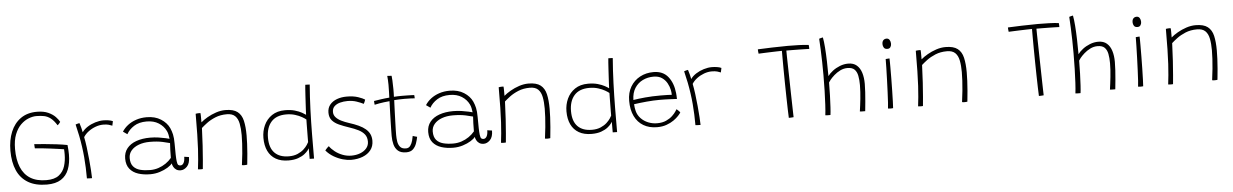

<svg xmlns="http://www.w3.org/2000/svg" viewBox="-33 -1247 11639 1813"><g transform="rotate(-5 5786.5 -340.0)"><path d="M358.5 24Q251 24 180.8 -17.8Q110.5 -59.5 76.2 -137.2Q42 -215 42 -323Q42 -424.5 74.2 -502.5Q106.5 -580.5 169 -624.8Q231.5 -669 322.5 -669Q387 -669 430 -649.2Q473 -629.5 498.2 -602.8Q523.5 -576 534 -555Q532 -551 527 -545Q522 -539 516.8 -533.5Q511.5 -528 507 -525Q478 -571.5 449 -593.8Q420 -616 387.2 -622.5Q354.5 -629 313.5 -629Q280 -629 240.8 -614Q201.5 -599 166.5 -565Q131.5 -531 109.2 -474.8Q87 -418.5 87 -336.5Q87 -235 116.2 -163.8Q145.5 -92.5 205.5 -55.2Q265.5 -18 357.5 -18Q434.5 -18 476 -50.2Q517.5 -82.5 533.5 -134.5Q549.5 -186.5 549.5 -245.5Q549.5 -256.5 549.2 -269.8Q549 -283 548 -294Q534 -296.5 499.8 -301.2Q465.5 -306 422.8 -311.5Q380 -317 339.8 -321.2Q299.5 -325.5 274 -327Q273.5 -331.5 273 -338.5Q272.5 -345.5 272 -353.2Q271.5 -361 271.5 -366.5Q311 -364 366.8 -359Q422.5 -354 480.5 -347Q538.5 -340 584 -331Q586.5 -307.5 588 -285.2Q589.5 -263 589.5 -241.5Q589.5 -160.5 566.5 -100.8Q543.5 -41 492.8 -8.5Q442 24 358.5 24Z M737.5 -438.5Q756.5 -466 790 -487.5Q823.5 -509 863.5 -521.2Q903.5 -533.5 940 -533.5Q964 -533.5 989.2 -529.8Q1014.5 -526 1030.5 -518L1021.5 -476Q1009 -481.5 988.8 -487.5Q968.5 -493.5 936 -493.5Q900 -493.5 863.2 -480Q826.5 -466.5 795.8 -443.5Q765 -420.5 747 -391.5Q755.5 -350.5 762.8 -294.2Q770 -238 775.5 -179.8Q781 -121.5 784.2 -73Q787.5 -24.5 787.5 1Q780 1 764.2 0.5Q748.5 0 739 -1Q739 -52 737 -102Q735 -152 730.8 -202Q726.5 -252 719.2 -303.2Q712 -354.5 701.5 -407.5Q691 -460.5 677 -517Q680 -518.5 687.2 -520.8Q694.5 -523 702.5 -525Q710.5 -527 714.5 -527Q721 -508 728 -481Q735 -454 737.5 -438.5Z M1339 12Q1276 12 1225.2 -4.5Q1174.5 -21 1144.8 -58Q1115 -95 1115 -156Q1115 -213 1146.8 -252.5Q1178.5 -292 1235.2 -312.2Q1292 -332.5 1367 -332.5Q1407.5 -332.5 1446.2 -326.8Q1485 -321 1513 -314.5Q1541 -308 1549 -305.5Q1546.5 -326 1542.5 -345.5Q1538.5 -365 1530.5 -381Q1508 -428 1461 -457.8Q1414 -487.5 1347 -487.5Q1274.5 -487.5 1227 -457Q1179.5 -426.5 1156 -383.5L1116.5 -411Q1137.5 -444.5 1171.5 -470.8Q1205.5 -497 1250.8 -512.2Q1296 -527.5 1350 -527.5Q1430 -527.5 1485.2 -492.2Q1540.5 -457 1564.5 -405Q1577.5 -376.5 1585 -343.5Q1592.5 -310.5 1592.5 -256.5Q1592.5 -191.5 1593.5 -151.5Q1594.5 -111.5 1597.5 -88.5Q1601 -61 1608.5 -53.5Q1616 -46 1630 -46Q1649 -46 1660.5 -66.5Q1672 -87 1672 -124.5L1716.5 -118Q1716.5 -57 1688.5 -28.5Q1660.5 0 1628.5 0Q1602 0 1585 -12Q1568 -24 1559.5 -41Q1551 -58 1549 -72.5Q1537 -55 1505.2 -35.2Q1473.5 -15.5 1430.2 -1.8Q1387 12 1339 12ZM1341.5 -27.5Q1382.5 -27.5 1420.2 -40Q1458 -52.5 1490 -74.5Q1522 -96.5 1545.5 -125Q1545.5 -171 1546.8 -203.2Q1548 -235.5 1550 -265Q1532.5 -270.5 1481 -281.8Q1429.5 -293 1360.5 -293Q1301.5 -293 1255.8 -276Q1210 -259 1184 -228.5Q1158 -198 1158 -157Q1158 -105.5 1182 -77.2Q1206 -49 1247.5 -38.2Q1289 -27.5 1341.5 -27.5Z M1837 6Q1833 6.5 1828.2 6.8Q1823.5 7 1819 7Q1812 7 1804.5 6.5Q1797 6 1791 5Q1796 -37 1800.5 -82.5Q1805 -128 1808.2 -186.8Q1811.5 -245.5 1813.2 -326.2Q1815 -407 1815 -519.5Q1820.5 -520.5 1827.5 -521.5Q1834.5 -522.5 1843.5 -522.5Q1847.5 -522.5 1852.5 -522.5Q1857.5 -522.5 1861 -521.5Q1862 -515.5 1862.2 -500Q1862.5 -484.5 1862.5 -466.2Q1862.5 -448 1862.5 -434Q1887 -455.5 1925.2 -477.8Q1963.5 -500 2008.5 -515Q2053.5 -530 2097 -530Q2173 -530 2211.5 -500.2Q2250 -470.5 2263.2 -413.5Q2276.5 -356.5 2276.5 -274.5Q2276.5 -237.5 2274.5 -194.5Q2272.5 -151.5 2268.5 -102.5Q2264.5 -53.5 2258.5 1.5Q2255 2.5 2248 3.2Q2241 4 2233 4Q2227 4 2220.8 3.5Q2214.5 3 2208 1.5Q2216 -56 2220.8 -106.2Q2225.5 -156.5 2228 -200.2Q2230.5 -244 2230.5 -281Q2230.5 -343.5 2221.2 -390.5Q2212 -437.5 2185.5 -463.5Q2159 -489.5 2107.5 -489.5Q2046 -489.5 1997.8 -469.5Q1949.5 -449.5 1915.5 -423.8Q1881.5 -398 1862.5 -380.5Q1859.5 -291 1854.5 -213.8Q1849.5 -136.5 1844.8 -79.5Q1840 -22.5 1837 6Z M2850.5 -1.5Q2850.5 -11.5 2850.5 -32.8Q2850.5 -54 2850.5 -74.2Q2850.5 -94.5 2850.5 -101.5Q2849 -98 2837.8 -82.8Q2826.5 -67.5 2803.2 -49.2Q2780 -31 2742.5 -17.5Q2705 -4 2651.5 -4Q2580.5 -4 2531.5 -32Q2482.5 -60 2457.5 -112Q2432.5 -164 2432.5 -236.5Q2432.5 -300.5 2457.8 -355.8Q2483 -411 2533.2 -445.2Q2583.5 -479.5 2658 -479.5Q2711 -479.5 2750.5 -468Q2790 -456.5 2816 -442Q2842 -427.5 2853 -419Q2853.5 -435 2855 -464.2Q2856.5 -493.5 2858.5 -528.8Q2860.5 -564 2862.5 -599Q2864.5 -634 2866.5 -661.5Q2868.5 -689 2870 -702Q2881 -702 2893.2 -701.5Q2905.5 -701 2912 -700.5Q2902.5 -582 2898.2 -464.2Q2894 -346.5 2893 -230.5Q2892 -114.5 2892 -0.5Q2888 -0.5 2878.8 -0.8Q2869.5 -1 2861 -1.2Q2852.5 -1.5 2850.5 -1.5ZM2658 -42.5Q2706 -42.5 2741 -57.8Q2776 -73 2799 -94.2Q2822 -115.5 2834.2 -134.5Q2846.5 -153.5 2849.5 -160.5Q2849.5 -174 2849.8 -203.8Q2850 -233.5 2850.5 -268Q2851 -302.5 2851.2 -332Q2851.5 -361.5 2852 -374.5Q2840 -385 2813.5 -400.2Q2787 -415.5 2749.5 -427.2Q2712 -439 2666 -439Q2571.5 -439 2523.5 -384.5Q2475.5 -330 2475.5 -234.5Q2475.5 -139 2522.8 -90.8Q2570 -42.5 2658 -42.5Z M3239.5 42Q3205.5 42 3162.2 30Q3119 18 3077 -6.5Q3035 -31 3004.5 -67.5Q3008.5 -72.5 3013 -78Q3017.5 -83.5 3022.5 -88.5Q3027.5 -93.5 3032.2 -97.8Q3037 -102 3041 -105Q3060 -77.5 3091.8 -52.8Q3123.5 -28 3163.5 -12.8Q3203.5 2.5 3246.5 2.5Q3292 2.5 3329.8 -12Q3367.5 -26.5 3390 -53.2Q3412.5 -80 3412.5 -116Q3412.5 -158 3391.5 -184.8Q3370.5 -211.5 3333.8 -230Q3297 -248.5 3248.5 -264.5Q3196 -282 3154.5 -300.5Q3113 -319 3089 -347Q3065 -375 3065 -420.5Q3065 -466 3090.2 -496.2Q3115.5 -526.5 3157.2 -541.8Q3199 -557 3249 -557Q3313 -557 3357.5 -541.8Q3402 -526.5 3421 -513.5Q3419 -506.5 3416 -498.8Q3413 -491 3410 -484.8Q3407 -478.5 3404.5 -474.5Q3377 -488.5 3339 -501.5Q3301 -514.5 3253.5 -514.5Q3217 -514.5 3183.5 -505.8Q3150 -497 3129 -477Q3108 -457 3108 -423Q3108 -394 3127.8 -372.2Q3147.5 -350.5 3179.5 -334.8Q3211.5 -319 3249 -307Q3301 -290.5 3339.8 -272.5Q3378.5 -254.5 3404.2 -232.5Q3430 -210.5 3442.8 -183Q3455.5 -155.5 3455.5 -121Q3455.5 -68.5 3427.2 -32.2Q3399 4 3350.2 23Q3301.5 42 3239.5 42Z M3879.5 -120.5Q3874 -91 3863 -59.2Q3852 -27.5 3829.5 -5.5Q3807 16.5 3765.5 16.5Q3714 16.5 3687 -7.2Q3660 -31 3650.2 -68.8Q3640.5 -106.5 3640.5 -149Q3640.5 -171 3641.2 -206.8Q3642 -242.5 3643 -284Q3644 -325.5 3645.2 -365Q3646.5 -404.5 3647.5 -435Q3648.5 -465.5 3649 -478.5Q3590 -473 3552 -466.2Q3514 -459.5 3506.5 -457Q3506 -460.5 3505.2 -467.2Q3504.5 -474 3504 -481.2Q3503.5 -488.5 3503.5 -493Q3530.5 -497.5 3572 -503.5Q3613.5 -509.5 3650 -512Q3651 -539.5 3652 -571.5Q3653 -603.5 3653 -634Q3653 -658 3651.5 -679.8Q3650 -701.5 3648.5 -718L3689.5 -715.5Q3691 -706 3693.2 -671.8Q3695.5 -637.5 3695.5 -588.5Q3695.5 -573.5 3695.2 -551.2Q3695 -529 3694 -516Q3708 -517 3729.8 -517.8Q3751.5 -518.5 3765.5 -518.5Q3791.5 -518.5 3817.8 -518Q3844 -517.5 3863.2 -516.8Q3882.5 -516 3886.5 -515.5Q3887.5 -512 3888 -500.2Q3888.5 -488.5 3888.5 -484.5Q3883.5 -485.5 3852.8 -486.8Q3822 -488 3791 -488Q3768.5 -488 3742 -487Q3715.5 -486 3694 -484.5Q3693.5 -469 3692 -436.5Q3690.5 -404 3689.2 -363.2Q3688 -322.5 3686.5 -281.5Q3685 -240.5 3684.2 -206.5Q3683.5 -172.5 3683.5 -155Q3683.5 -125 3688 -94Q3692.5 -63 3710 -41.8Q3727.5 -20.5 3765.5 -20.5Q3792 -20.5 3807 -41.5Q3822 -62.5 3829 -89.2Q3836 -116 3838.5 -132.5Q3840.5 -132 3846.2 -130Q3852 -128 3859.2 -126Q3866.5 -124 3872.2 -122.5Q3878 -121 3879.5 -120.5Z M4211.5 12Q4148.5 12 4097.8 -4.5Q4047 -21 4017.2 -58Q3987.5 -95 3987.5 -156Q3987.5 -213 4019.2 -252.5Q4051 -292 4107.8 -312.2Q4164.5 -332.5 4239.5 -332.5Q4280 -332.5 4318.8 -326.8Q4357.5 -321 4385.5 -314.5Q4413.5 -308 4421.5 -305.5Q4419 -326 4415 -345.5Q4411 -365 4403 -381Q4380.5 -428 4333.5 -457.8Q4286.5 -487.5 4219.5 -487.5Q4147 -487.5 4099.5 -457Q4052 -426.5 4028.5 -383.5L3989 -411Q4010 -444.5 4044 -470.8Q4078 -497 4123.2 -512.2Q4168.5 -527.5 4222.5 -527.5Q4302.5 -527.5 4357.8 -492.2Q4413 -457 4437 -405Q4450 -376.5 4457.5 -343.5Q4465 -310.5 4465 -256.5Q4465 -191.5 4466 -151.5Q4467 -111.5 4470 -88.5Q4473.5 -61 4481 -53.5Q4488.5 -46 4502.5 -46Q4521.5 -46 4533 -66.5Q4544.5 -87 4544.5 -124.5L4589 -118Q4589 -57 4561 -28.5Q4533 0 4501 0Q4474.5 0 4457.5 -12Q4440.5 -24 4432 -41Q4423.5 -58 4421.5 -72.5Q4409.5 -55 4377.8 -35.2Q4346 -15.5 4302.8 -1.8Q4259.5 12 4211.5 12ZM4214 -27.5Q4255 -27.5 4292.8 -40Q4330.5 -52.5 4362.5 -74.5Q4394.5 -96.5 4418 -125Q4418 -171 4419.2 -203.2Q4420.5 -235.5 4422.5 -265Q4405 -270.5 4353.5 -281.8Q4302 -293 4233 -293Q4174 -293 4128.2 -276Q4082.5 -259 4056.5 -228.5Q4030.5 -198 4030.5 -157Q4030.5 -105.5 4054.5 -77.2Q4078.5 -49 4120 -38.2Q4161.5 -27.5 4214 -27.5Z M4709.5 6Q4705.5 6.5 4700.8 6.8Q4696 7 4691.5 7Q4684.5 7 4677 6.5Q4669.5 6 4663.5 5Q4668.5 -37 4673 -82.5Q4677.5 -128 4680.8 -186.8Q4684 -245.5 4685.8 -326.2Q4687.5 -407 4687.5 -519.5Q4693 -520.5 4700 -521.5Q4707 -522.5 4716 -522.5Q4720 -522.5 4725 -522.5Q4730 -522.5 4733.5 -521.5Q4734.5 -515.5 4734.8 -500Q4735 -484.5 4735 -466.2Q4735 -448 4735 -434Q4759.5 -455.5 4797.8 -477.8Q4836 -500 4881 -515Q4926 -530 4969.5 -530Q5045.5 -530 5084 -500.2Q5122.5 -470.5 5135.8 -413.5Q5149 -356.5 5149 -274.5Q5149 -237.5 5147 -194.5Q5145 -151.5 5141 -102.5Q5137 -53.5 5131 1.5Q5127.5 2.5 5120.5 3.2Q5113.5 4 5105.5 4Q5099.5 4 5093.2 3.5Q5087 3 5080.5 1.5Q5088.5 -56 5093.2 -106.2Q5098 -156.5 5100.5 -200.2Q5103 -244 5103 -281Q5103 -343.5 5093.8 -390.5Q5084.5 -437.5 5058 -463.5Q5031.5 -489.5 4980 -489.5Q4918.5 -489.5 4870.2 -469.5Q4822 -449.5 4788 -423.8Q4754 -398 4735 -380.5Q4732 -291 4727 -213.8Q4722 -136.5 4717.2 -79.5Q4712.5 -22.5 4709.5 6Z M5723 -1.5Q5723 -11.5 5723 -32.8Q5723 -54 5723 -74.2Q5723 -94.5 5723 -101.5Q5721.5 -98 5710.2 -82.8Q5699 -67.5 5675.8 -49.2Q5652.5 -31 5615 -17.5Q5577.5 -4 5524 -4Q5453 -4 5404 -32Q5355 -60 5330 -112Q5305 -164 5305 -236.5Q5305 -300.5 5330.2 -355.8Q5355.5 -411 5405.8 -445.2Q5456 -479.5 5530.5 -479.5Q5583.5 -479.5 5623 -468Q5662.5 -456.5 5688.5 -442Q5714.5 -427.5 5725.5 -419Q5726 -435 5727.5 -464.2Q5729 -493.5 5731 -528.8Q5733 -564 5735 -599Q5737 -634 5739 -661.5Q5741 -689 5742.5 -702Q5753.5 -702 5765.8 -701.5Q5778 -701 5784.5 -700.5Q5775 -582 5770.8 -464.2Q5766.5 -346.5 5765.5 -230.5Q5764.5 -114.5 5764.5 -0.5Q5760.5 -0.5 5751.2 -0.8Q5742 -1 5733.5 -1.2Q5725 -1.5 5723 -1.5ZM5530.5 -42.5Q5578.5 -42.5 5613.5 -57.8Q5648.5 -73 5671.5 -94.2Q5694.5 -115.5 5706.8 -134.5Q5719 -153.5 5722 -160.5Q5722 -174 5722.2 -203.8Q5722.5 -233.5 5723 -268Q5723.5 -302.5 5723.8 -332Q5724 -361.5 5724.5 -374.5Q5712.5 -385 5686 -400.2Q5659.5 -415.5 5622 -427.2Q5584.5 -439 5538.5 -439Q5444 -439 5396 -384.5Q5348 -330 5348 -234.5Q5348 -139 5395.2 -90.8Q5442.5 -42.5 5530.5 -42.5Z M6375 -133Q6368.5 -122 6350.5 -102.2Q6332.5 -82.5 6303.8 -62.2Q6275 -42 6235.5 -27.8Q6196 -13.5 6145.5 -13.5Q6071 -13.5 6016.5 -45.8Q5962 -78 5932.8 -138.5Q5903.5 -199 5903.5 -284Q5903.5 -361.5 5937 -417.8Q5970.5 -474 6027.5 -504.5Q6084.5 -535 6155.5 -535Q6245 -535 6293.2 -475Q6341.5 -415 6351.5 -319Q6353 -305.5 6353.8 -291.2Q6354.5 -277 6354.5 -262.5Q6349 -263 6332.8 -264Q6316.5 -265 6293.2 -266Q6270 -267 6243.2 -267.8Q6216.5 -268.5 6190 -268.5Q6132.5 -268.5 6067.2 -262.5Q6002 -256.5 5947 -248.5Q5947.5 -231 5950.2 -214.8Q5953 -198.5 5956.5 -183.5Q5967 -143 5995.8 -113Q6024.5 -83 6064.5 -66.8Q6104.5 -50.5 6148.5 -50.5Q6199 -50.5 6235 -67Q6271 -83.5 6294.2 -105.8Q6317.5 -128 6329 -146Q6340.5 -164 6342 -166.5Q6345 -164 6350 -159.8Q6355 -155.5 6360.2 -150.5Q6365.5 -145.5 6369.5 -141Q6373.5 -136.5 6375 -133ZM5944 -289Q5993 -297 6057.5 -303Q6122 -309 6203.5 -309Q6245 -309 6271.8 -308Q6298.5 -307 6309.5 -306Q6309.5 -328.5 6304.5 -353Q6298 -385 6280.5 -417Q6263 -449 6231.8 -470.5Q6200.5 -492 6151.5 -492Q6097 -492 6050.2 -469.5Q6003.5 -447 5974.5 -402Q5945.5 -357 5944 -289Z M6505.5 -438.5Q6524.5 -466 6558 -487.5Q6591.5 -509 6631.5 -521.2Q6671.5 -533.5 6708 -533.5Q6732 -533.5 6757.2 -529.8Q6782.5 -526 6798.5 -518L6789.5 -476Q6777 -481.5 6756.8 -487.5Q6736.5 -493.5 6704 -493.5Q6668 -493.5 6631.2 -480Q6594.5 -466.5 6563.8 -443.5Q6533 -420.5 6515 -391.5Q6523.5 -350.5 6530.8 -294.2Q6538 -238 6543.5 -179.8Q6549 -121.5 6552.2 -73Q6555.5 -24.5 6555.5 1Q6548 1 6532.2 0.5Q6516.5 0 6507 -1Q6507 -52 6505 -102Q6503 -152 6498.8 -202Q6494.5 -252 6487.2 -303.2Q6480 -354.5 6469.5 -407.5Q6459 -460.5 6445 -517Q6448 -518.5 6455.2 -520.8Q6462.5 -523 6470.5 -525Q6478.5 -527 6482.5 -527Q6489 -508 6496 -481Q6503 -454 6505.5 -438.5Z M7160 -621.5Q7159.5 -626 7158.8 -631.2Q7158 -636.5 7157.5 -641.8Q7157 -647 7156.8 -652.5Q7156.5 -658 7156.5 -663Q7214.5 -665.5 7290 -668.2Q7365.5 -671 7442 -671Q7495.5 -671 7546 -669.2Q7596.5 -667.5 7638.5 -662.5Q7640 -655.5 7640.2 -644.5Q7640.5 -633.5 7640.5 -624.5Q7629 -625 7603.2 -625.8Q7577.5 -626.5 7545.5 -627Q7513.5 -627.5 7481 -627.8Q7448.5 -628 7423.5 -628Q7423.5 -609.5 7424.2 -568.8Q7425 -528 7426.2 -473.2Q7427.5 -418.5 7428.8 -357.5Q7430 -296.5 7431.2 -236.5Q7432.5 -176.5 7433.8 -125.5Q7435 -74.5 7435.8 -40Q7436.5 -5.5 7437 4.5Q7433 5 7423.8 5.8Q7414.5 6.5 7405.2 6.8Q7396 7 7391.5 7Q7390 -23.5 7388.5 -75Q7387 -126.5 7385.8 -189.8Q7384.5 -253 7383.5 -320Q7382.5 -387 7382 -449Q7381.5 -511 7381.5 -559Q7381.5 -580.5 7381.5 -598.2Q7381.5 -616 7381.5 -629Q7359.5 -628.5 7328.8 -627.8Q7298 -627 7265.8 -625.8Q7233.5 -624.5 7205.5 -623.5Q7177.5 -622.5 7160 -621.5Z M7785.5 14.5Q7780.5 14.5 7773.8 14.5Q7767 14.5 7760 14.5Q7754.5 14.5 7747.2 14Q7740 13.5 7737 13Q7742 -27 7745.2 -86.8Q7748.5 -146.5 7750.5 -218.2Q7752.5 -290 7752.5 -366.5Q7752.5 -428.5 7751.2 -490Q7750 -551.5 7747.5 -608Q7745 -664.5 7742 -712Q7745.5 -713.5 7750.5 -715Q7755.5 -716.5 7760.8 -717.8Q7766 -719 7770.5 -720Q7775 -721 7778 -721.5Q7785.5 -684 7790 -623.2Q7794.5 -562.5 7796.5 -491.8Q7798.5 -421 7798.5 -353Q7815.5 -377 7846 -400.5Q7876.5 -424 7915 -439.2Q7953.5 -454.5 7994.5 -454.5Q8044 -454.5 8074.8 -428Q8105.5 -401.5 8119.8 -355.8Q8134 -310 8134 -251Q8134 -215.5 8131.2 -171.5Q8128.5 -127.5 8124.2 -81.5Q8120 -35.5 8115.5 7Q8110.5 7 8103.5 7Q8096.5 7 8089.5 7Q8082.5 7 8075.5 6.5Q8068.5 6 8065 5.5Q8068.5 -20 8072.5 -50Q8076.5 -80 8079.8 -112.2Q8083 -144.5 8085.2 -177.5Q8087.5 -210.5 8087.5 -242.5Q8087.5 -292.5 8080 -331Q8072.5 -369.5 8050.5 -391.5Q8028.5 -413.5 7984 -413.5Q7947 -413.5 7914.2 -397Q7881.5 -380.5 7856 -357.8Q7830.5 -335 7815.5 -316Q7800.5 -297 7799 -292.5Q7799 -233.5 7797 -171Q7795 -108.5 7792 -58.2Q7789 -8 7785.5 14.5Z M8380.5 1.5Q8374 2 8368 2.5Q8362 3 8357 3Q8348.5 3 8342.2 2.2Q8336 1.5 8332 1Q8334.5 -12 8337 -53.8Q8339.5 -95.5 8342 -152.8Q8344.5 -210 8346.5 -270.8Q8348.5 -331.5 8349.8 -383.8Q8351 -436 8351 -466.5Q8352 -466.5 8357 -467Q8362 -467.5 8368.2 -468Q8374.5 -468.5 8380 -468.8Q8385.5 -469 8387.5 -469Q8388 -457.5 8388.2 -436.2Q8388.5 -415 8388.5 -388Q8388.5 -340.5 8388 -281.2Q8387.5 -222 8386.2 -164Q8385 -106 8383.5 -61.2Q8382 -16.5 8380.5 1.5ZM8375.5 -560.5Q8352.5 -560.5 8342.8 -575.5Q8333 -590.5 8333 -609.5Q8333 -626 8338.5 -636.8Q8344 -647.5 8353.5 -652.8Q8363 -658 8375 -658Q8394.5 -658 8404.2 -642.2Q8414 -626.5 8414 -605Q8414 -588 8404.8 -574.2Q8395.5 -560.5 8375.5 -560.5Z M8663 6Q8659 6.5 8654.2 6.8Q8649.5 7 8645 7Q8638 7 8630.5 6.5Q8623 6 8617 5Q8622 -37 8626.5 -82.5Q8631 -128 8634.2 -186.8Q8637.5 -245.5 8639.2 -326.2Q8641 -407 8641 -519.5Q8646.5 -520.5 8653.5 -521.5Q8660.5 -522.5 8669.5 -522.5Q8673.5 -522.5 8678.5 -522.5Q8683.5 -522.5 8687 -521.5Q8688 -515.5 8688.2 -500Q8688.5 -484.5 8688.5 -466.2Q8688.5 -448 8688.5 -434Q8713 -455.5 8751.2 -477.8Q8789.5 -500 8834.5 -515Q8879.5 -530 8923 -530Q8999 -530 9037.5 -500.2Q9076 -470.5 9089.2 -413.5Q9102.5 -356.5 9102.5 -274.5Q9102.5 -237.5 9100.5 -194.5Q9098.5 -151.5 9094.5 -102.5Q9090.5 -53.5 9084.5 1.5Q9081 2.5 9074 3.2Q9067 4 9059 4Q9053 4 9046.8 3.5Q9040.5 3 9034 1.5Q9042 -56 9046.8 -106.2Q9051.5 -156.5 9054 -200.2Q9056.5 -244 9056.5 -281Q9056.5 -343.5 9047.2 -390.5Q9038 -437.5 9011.5 -463.5Q8985 -489.5 8933.5 -489.5Q8872 -489.5 8823.8 -469.5Q8775.5 -449.5 8741.5 -423.8Q8707.5 -398 8688.5 -380.5Q8685.5 -291 8680.5 -213.8Q8675.5 -136.5 8670.8 -79.5Q8666 -22.5 8663 6Z M9530.5 -621.5Q9530 -626 9529.2 -631.2Q9528.5 -636.5 9528 -641.8Q9527.5 -647 9527.2 -652.5Q9527 -658 9527 -663Q9585 -665.5 9660.5 -668.2Q9736 -671 9812.5 -671Q9866 -671 9916.5 -669.2Q9967 -667.5 10009 -662.5Q10010.5 -655.5 10010.8 -644.5Q10011 -633.5 10011 -624.5Q9999.5 -625 9973.8 -625.8Q9948 -626.5 9916 -627Q9884 -627.5 9851.5 -627.8Q9819 -628 9794 -628Q9794 -609.5 9794.8 -568.8Q9795.5 -528 9796.8 -473.2Q9798 -418.5 9799.2 -357.5Q9800.5 -296.5 9801.8 -236.5Q9803 -176.5 9804.2 -125.5Q9805.5 -74.5 9806.2 -40Q9807 -5.5 9807.5 4.5Q9803.5 5 9794.2 5.8Q9785 6.5 9775.8 6.8Q9766.5 7 9762 7Q9760.5 -23.5 9759 -75Q9757.5 -126.5 9756.2 -189.8Q9755 -253 9754 -320Q9753 -387 9752.5 -449Q9752 -511 9752 -559Q9752 -580.5 9752 -598.2Q9752 -616 9752 -629Q9730 -628.5 9699.2 -627.8Q9668.5 -627 9636.2 -625.8Q9604 -624.5 9576 -623.5Q9548 -622.5 9530.5 -621.5Z M10156 14.5Q10151 14.5 10144.2 14.5Q10137.5 14.5 10130.5 14.5Q10125 14.5 10117.8 14Q10110.5 13.5 10107.5 13Q10112.5 -27 10115.8 -86.8Q10119 -146.5 10121 -218.2Q10123 -290 10123 -366.5Q10123 -428.5 10121.8 -490Q10120.5 -551.5 10118 -608Q10115.5 -664.5 10112.5 -712Q10116 -713.5 10121 -715Q10126 -716.5 10131.2 -717.8Q10136.5 -719 10141 -720Q10145.5 -721 10148.5 -721.5Q10156 -684 10160.5 -623.2Q10165 -562.5 10167 -491.8Q10169 -421 10169 -353Q10186 -377 10216.5 -400.5Q10247 -424 10285.5 -439.2Q10324 -454.5 10365 -454.5Q10414.5 -454.5 10445.2 -428Q10476 -401.5 10490.2 -355.8Q10504.5 -310 10504.5 -251Q10504.5 -215.5 10501.8 -171.5Q10499 -127.5 10494.8 -81.5Q10490.5 -35.5 10486 7Q10481 7 10474 7Q10467 7 10460 7Q10453 7 10446 6.5Q10439 6 10435.5 5.5Q10439 -20 10443 -50Q10447 -80 10450.2 -112.2Q10453.5 -144.5 10455.8 -177.5Q10458 -210.5 10458 -242.5Q10458 -292.5 10450.5 -331Q10443 -369.5 10421 -391.5Q10399 -413.5 10354.5 -413.5Q10317.5 -413.5 10284.8 -397Q10252 -380.5 10226.5 -357.8Q10201 -335 10186 -316Q10171 -297 10169.5 -292.5Q10169.5 -233.5 10167.5 -171Q10165.5 -108.5 10162.5 -58.2Q10159.5 -8 10156 14.5Z M10751 1.5Q10744.5 2 10738.5 2.5Q10732.5 3 10727.5 3Q10719 3 10712.8 2.2Q10706.5 1.5 10702.5 1Q10705 -12 10707.5 -53.8Q10710 -95.5 10712.5 -152.8Q10715 -210 10717 -270.8Q10719 -331.5 10720.2 -383.8Q10721.5 -436 10721.5 -466.5Q10722.5 -466.5 10727.5 -467Q10732.5 -467.5 10738.8 -468Q10745 -468.5 10750.5 -468.8Q10756 -469 10758 -469Q10758.5 -457.5 10758.8 -436.2Q10759 -415 10759 -388Q10759 -340.5 10758.5 -281.2Q10758 -222 10756.8 -164Q10755.5 -106 10754 -61.2Q10752.5 -16.5 10751 1.5ZM10746 -560.5Q10723 -560.5 10713.2 -575.5Q10703.5 -590.5 10703.5 -609.5Q10703.5 -626 10709 -636.8Q10714.5 -647.5 10724 -652.8Q10733.5 -658 10745.5 -658Q10765 -658 10774.8 -642.2Q10784.5 -626.5 10784.5 -605Q10784.5 -588 10775.2 -574.2Q10766 -560.5 10746 -560.5Z M11033.5 6Q11029.5 6.5 11024.8 6.8Q11020 7 11015.5 7Q11008.5 7 11001 6.5Q10993.5 6 10987.5 5Q10992.5 -37 10997 -82.5Q11001.5 -128 11004.8 -186.8Q11008 -245.5 11009.8 -326.2Q11011.5 -407 11011.5 -519.5Q11017 -520.5 11024 -521.5Q11031 -522.5 11040 -522.5Q11044 -522.5 11049 -522.5Q11054 -522.5 11057.5 -521.5Q11058.5 -515.5 11058.8 -500Q11059 -484.5 11059 -466.2Q11059 -448 11059 -434Q11083.5 -455.5 11121.8 -477.8Q11160 -500 11205 -515Q11250 -530 11293.5 -530Q11369.5 -530 11408 -500.2Q11446.5 -470.5 11459.8 -413.5Q11473 -356.5 11473 -274.5Q11473 -237.5 11471 -194.5Q11469 -151.5 11465 -102.5Q11461 -53.5 11455 1.5Q11451.5 2.5 11444.5 3.2Q11437.5 4 11429.5 4Q11423.5 4 11417.2 3.5Q11411 3 11404.5 1.5Q11412.5 -56 11417.2 -106.2Q11422 -156.5 11424.5 -200.2Q11427 -244 11427 -281Q11427 -343.5 11417.8 -390.5Q11408.5 -437.5 11382 -463.5Q11355.5 -489.5 11304 -489.5Q11242.5 -489.5 11194.2 -469.5Q11146 -449.5 11112 -423.8Q11078 -398 11059 -380.5Q11056 -291 11051 -213.8Q11046 -136.5 11041.2 -79.5Q11036.5 -22.5 11033.5 6Z"/></g></svg>

Font: Grandstander Thin Thin
Style: Regular
Weight: 250
Version: Version 1.200